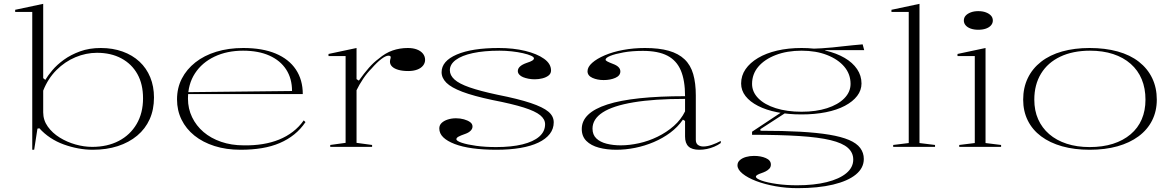

<svg xmlns="http://www.w3.org/2000/svg" viewBox="-20 -765 6105 1000"><path d="M148 15V-703H59V-714L205 -745V-358L216 -349Q229 -371 253 -399.5Q277 -428 313 -454Q349 -480 397 -497.5Q445 -515 505 -515Q567 -515 618.5 -496.5Q670 -478 706.5 -444Q743 -410 762.5 -362.5Q782 -315 782 -257Q782 -194 759.5 -144Q737 -94 694.5 -58.5Q652 -23 593.5 -4Q535 15 463 15Q426 15 388 8Q350 1 312.5 -12.5Q275 -26 242.5 -47.5Q210 -69 185 -97L175 -95L158 15ZM460 0Q539 0 598.5 -31Q658 -62 691.5 -119Q725 -176 725 -253Q725 -327 695.5 -379.5Q666 -432 612 -461Q558 -490 485 -490Q428 -490 373 -467Q318 -444 274 -400Q230 -356 205 -293V-180Q205 -139 229 -105.5Q253 -72 291 -48.5Q329 -25 373.5 -12.5Q418 0 460 0Z M1247 -515Q1347 -515 1416 -486Q1485 -457 1521 -403Q1557 -349 1557 -275H959V-285L1501 -291Q1501 -356 1470.5 -403Q1440 -450 1383 -475.5Q1326 -501 1246 -501Q1162 -501 1097 -470Q1032 -439 995.5 -383Q959 -327 959 -251Q959 -199 980.5 -154.5Q1002 -110 1040 -77.5Q1078 -45 1131.5 -26.5Q1185 -8 1249 -8Q1301 -7 1347.5 -14.5Q1394 -22 1433.5 -38Q1473 -54 1505.5 -79Q1538 -104 1562 -138L1571 -129Q1546 -92 1512.5 -65Q1479 -38 1437 -20Q1395 -2 1344 6.5Q1293 15 1233 15Q1158 15 1097 -4.5Q1036 -24 992.5 -59Q949 -94 925.5 -142Q902 -190 902 -247Q902 -307 927 -355.5Q952 -404 997.5 -440Q1043 -476 1106.5 -495.5Q1170 -515 1247 -515Z M1700 0V-10L1780 -21V-473H1691V-484L1837 -515V-353L1849 -345Q1876 -383 1901 -411.5Q1926 -440 1952 -459Q1987 -489 2024.5 -502Q2062 -515 2104 -515Q2131 -515 2151 -507.5Q2171 -500 2182.5 -486Q2194 -472 2194 -453Q2194 -437 2183.5 -423.5Q2173 -410 2153 -402.5Q2133 -395 2106 -395Q2077 -395 2055.5 -401Q2034 -407 2022.5 -418Q2011 -429 2011 -444Q2011 -449 2012 -453Q2013 -457 2014 -460.5Q2015 -464 2015 -467Q2015 -475 2003 -475Q1989 -475 1966 -457.5Q1943 -440 1916 -409Q1891 -384 1871 -354Q1851 -324 1837 -295V-21L1918 -10V0Z M2565 15Q2497 15 2442 7.5Q2387 0 2348 -15Q2309 -30 2288.5 -50Q2268 -70 2268 -96Q2268 -113 2280 -124.5Q2292 -136 2312 -142.5Q2332 -149 2355 -149Q2377 -149 2396.5 -143.5Q2416 -138 2428.5 -129Q2441 -120 2441 -106Q2441 -94 2431 -84Q2421 -74 2404 -68Q2378 -59 2367.5 -53Q2357 -47 2357 -40Q2357 -31 2385 -21.5Q2413 -12 2460 -5.5Q2507 1 2564 1Q2644 1 2701 -13Q2758 -27 2788.5 -53.5Q2819 -80 2819 -118Q2819 -144 2793.5 -165Q2768 -186 2708 -205Q2648 -224 2545 -244Q2446 -265 2388 -287Q2330 -309 2305 -334Q2280 -359 2280 -389Q2280 -447 2359 -481Q2438 -515 2578 -515Q2654 -515 2715.5 -500Q2777 -485 2813.5 -459Q2850 -433 2850 -398Q2850 -382 2837.5 -372Q2825 -362 2805.5 -357Q2786 -352 2765 -352Q2748 -352 2732.5 -355Q2717 -358 2704.5 -363Q2692 -368 2684.5 -376.5Q2677 -385 2677 -395Q2677 -421 2722 -437Q2744 -444 2752.5 -449.5Q2761 -455 2761 -461Q2761 -468 2745.5 -475Q2730 -482 2703.5 -488Q2677 -494 2645.5 -497.5Q2614 -501 2581 -501Q2501 -501 2443 -488.5Q2385 -476 2354 -453Q2323 -430 2323 -399Q2323 -373 2347 -351Q2371 -329 2425.5 -310Q2480 -291 2569 -272Q2680 -250 2744 -228.5Q2808 -207 2836 -183.5Q2864 -160 2864 -128Q2864 -94 2843.5 -67.5Q2823 -41 2784.5 -22.5Q2746 -4 2690.5 5.5Q2635 15 2565 15Z M3339 -515Q3413 -515 3463.5 -500.5Q3514 -486 3545.5 -456Q3577 -426 3590.5 -379Q3604 -332 3604 -268V-37Q3604 -18 3615.5 -10Q3627 -2 3643 -2Q3663 -2 3687.5 -10.5Q3712 -19 3734 -31V-20Q3719 -9 3700 -1Q3681 7 3661.5 11Q3642 15 3622 15Q3584 15 3566 -2Q3548 -19 3548 -54Q3548 -84 3548 -98Q3548 -112 3548 -120Q3548 -128 3548 -135L3537 -142Q3510 -103 3471 -74Q3432 -45 3385 -25Q3338 -5 3288 5Q3238 15 3190 15Q3140 15 3099 4Q3058 -7 3034 -31Q3010 -55 3010 -93Q3010 -178 3143.5 -221Q3277 -264 3548 -264Q3548 -346 3526 -398Q3504 -450 3456 -475Q3408 -500 3328 -500Q3271 -500 3227 -492Q3183 -484 3158.5 -474Q3134 -464 3134 -454Q3134 -450 3143 -445Q3152 -440 3173 -432Q3211 -418 3211 -393Q3211 -371 3185 -359.5Q3159 -348 3124 -348Q3091 -348 3065.5 -359.5Q3040 -371 3040 -394Q3040 -416 3064 -437.5Q3088 -459 3130 -477Q3172 -495 3226 -505Q3280 -515 3339 -515ZM3548 -250Q3387 -250 3279.5 -232Q3172 -214 3119 -179.5Q3066 -145 3066 -95Q3066 -63 3086 -44Q3106 -25 3139.5 -16.5Q3173 -8 3213 -8Q3258 -8 3308 -19Q3358 -30 3405 -53Q3452 -76 3489.5 -109Q3527 -142 3548 -185Z M4134 215Q4075 215 4019 205Q3963 195 3918.5 178Q3874 161 3847.5 139.5Q3821 118 3821 96Q3821 80 3833.5 69Q3846 58 3865.5 52.5Q3885 47 3907 47Q3943 47 3969 58.5Q3995 70 3995 92Q3995 105 3987 113.5Q3979 122 3968 127.5Q3957 133 3945 137Q3933 141 3925 145.5Q3917 150 3917 155Q3917 165 3946.5 175.5Q3976 186 4025 193Q4074 200 4131 200Q4220 200 4286 183.5Q4352 167 4388 137Q4424 107 4424 66Q4424 30 4396 5Q4368 -20 4306 -35Q4244 -50 4143 -56.5Q4042 -63 3897 -63V-79L4057 -185L4071 -177L3940 -92L3941 -84Q4058 -84 4147 -79Q4236 -74 4299 -63.5Q4362 -53 4402 -36Q4442 -19 4460.5 6Q4479 31 4479 63Q4479 110 4437.5 144Q4396 178 4318.5 196.5Q4241 215 4134 215ZM4154 -169Q4085 -169 4027.5 -180.5Q3970 -192 3928 -213.5Q3886 -235 3863 -264.5Q3840 -294 3840 -330Q3840 -371 3863 -404.5Q3886 -438 3928 -463Q3970 -488 4027.5 -501.5Q4085 -515 4155 -515Q4223 -515 4280 -501.5Q4337 -488 4379 -463.5Q4421 -439 4444 -405Q4467 -371 4467 -330Q4467 -295 4444.5 -265.5Q4422 -236 4380.5 -214Q4339 -192 4281.5 -180.5Q4224 -169 4154 -169ZM4155 -183Q4230 -183 4287.5 -201.5Q4345 -220 4377.5 -253Q4410 -286 4410 -328Q4410 -379 4377.5 -417.5Q4345 -456 4287.5 -478.5Q4230 -501 4155 -501Q4079 -501 4020.5 -478.5Q3962 -456 3929.5 -417.5Q3897 -379 3897 -328Q3897 -286 3929.5 -253Q3962 -220 4020.5 -201.5Q4079 -183 4155 -183ZM4278 -491 4203 -511Q4231 -512 4259.5 -513.5Q4288 -515 4316 -518Q4344 -521 4371 -524Q4398 -527 4423.5 -529.5Q4449 -532 4473 -534L4481 -504H4278Z M4769 -20 4850 -10V0H4632V-10L4713 -20V-703H4623V-714L4769 -745Z M5075 -610Q5053 -610 5036 -616Q5019 -622 5009.5 -633Q5000 -644 5000 -658Q5000 -673 5009.5 -683.5Q5019 -694 5036 -700.5Q5053 -707 5075 -707Q5098 -707 5115 -700.5Q5132 -694 5141.5 -683.5Q5151 -673 5151 -658Q5151 -644 5141.5 -633Q5132 -622 5115 -616Q5098 -610 5075 -610ZM4976 0V-10L5057 -20V-473H4967V-484L5113 -515V-20L5194 -10V0Z M5655 -515Q5736 -515 5801 -497Q5866 -479 5911.5 -443.5Q5957 -408 5981 -358Q6005 -308 6005 -246Q6005 -186 5980.5 -137.5Q5956 -89 5910 -55Q5864 -21 5800 -3Q5736 15 5655 15Q5576 15 5512 -3Q5448 -21 5402.5 -55Q5357 -89 5333 -137.5Q5309 -186 5309 -246Q5309 -308 5333 -358Q5357 -408 5402.5 -443.5Q5448 -479 5512 -497Q5576 -515 5655 -515ZM5657 -501Q5568 -501 5502.5 -470Q5437 -439 5402 -381.5Q5367 -324 5367 -246Q5367 -189 5387 -144Q5407 -99 5444.5 -66.5Q5482 -34 5535.5 -16.5Q5589 1 5655 1Q5723 1 5776.5 -16Q5830 -33 5868.5 -65.5Q5907 -98 5926.5 -143.5Q5946 -189 5946 -246Q5946 -305 5926.5 -352Q5907 -399 5869 -432.5Q5831 -466 5777.5 -483.5Q5724 -501 5657 -501Z"/></svg>

Font: Kalnia SemiExpanded ExtraLight
Style: Regular
Weight: 250
Width: 6
Designer: Frida Medrano
Foundry: Frida Medrano
Version: Version 1.105